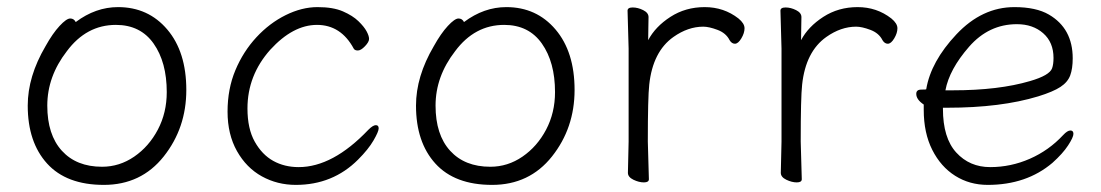

<svg xmlns="http://www.w3.org/2000/svg" viewBox="-20 -504 3097 540"><path d="M193 -442Q249 -484 312 -484Q397 -484 450.5 -421Q504 -358 504 -251Q504 -144 440.5 -64Q377 16 272 16Q167 16 112.5 -44Q58 -104 58 -207Q58 -289 108 -374Q128 -410 147.5 -431Q167 -452 177.5 -452Q188 -452 193 -442ZM267 -35Q316 -35 357.5 -63.5Q399 -92 424 -139.5Q449 -187 449 -245Q449 -329 412 -381.5Q375 -434 306 -434Q223 -434 168 -360Q113 -289 113 -207Q113 -125 154 -80Q195 -35 267 -35Z M1037 -152Q1045 -152 1045 -143Q1045 -134 1030.5 -109Q1016 -84 987 -55Q916 16 812 16Q760 16 716.5 -8Q673 -32 646.5 -79Q620 -126 620 -190Q620 -254 642 -306.5Q664 -359 701 -399Q738 -439 783.5 -461.5Q829 -484 873 -484Q917 -484 944.5 -472Q972 -460 988 -444.5Q1004 -429 1011 -416Q1018 -403 1018 -394.5Q1018 -386 1006.5 -374Q995 -362 986.5 -362Q978 -362 975 -367Q939 -434 871.5 -434Q804 -434 740 -364Q676 -292 676 -199Q676 -142 696.5 -105.5Q717 -69 748.5 -51.5Q780 -34 820 -34Q916 -34 1016 -139Q1029 -152 1037 -152Z M1285 -442Q1341 -484 1404 -484Q1489 -484 1542.5 -421Q1596 -358 1596 -251Q1596 -144 1532.5 -64Q1469 16 1364 16Q1259 16 1204.5 -44Q1150 -104 1150 -207Q1150 -289 1200 -374Q1220 -410 1239.5 -431Q1259 -452 1269.5 -452Q1280 -452 1285 -442ZM1359 -35Q1408 -35 1449.5 -63.5Q1491 -92 1516 -139.5Q1541 -187 1541 -245Q1541 -329 1504 -381.5Q1467 -434 1398 -434Q1315 -434 1260 -360Q1205 -289 1205 -207Q1205 -125 1246 -80Q1287 -35 1359 -35Z M1746 -18 1748 -106V-367L1745 -474Q1745 -483 1759.5 -483Q1774 -483 1789 -475.5Q1804 -468 1804 -456Q1804 -444 1803.5 -426.5Q1803 -409 1803 -391Q1823 -429 1865.5 -456.5Q1908 -484 1962 -484Q2016 -484 2057 -452Q2074 -438 2074 -424.5Q2074 -411 2065 -396Q2056 -381 2047 -381Q2038 -381 2032 -391Q2022 -411 1998 -420Q1974 -429 1958 -429Q1915 -429 1874 -400Q1816 -359 1806 -266Q1802 -230 1802 -106L1805 0Q1805 9 1791 9Q1777 9 1761.5 1.5Q1746 -6 1746 -18Z M2176 -18 2178 -106V-367L2175 -474Q2175 -483 2189.5 -483Q2204 -483 2219 -475.5Q2234 -468 2234 -456Q2234 -444 2233.5 -426.5Q2233 -409 2233 -391Q2253 -429 2295.5 -456.5Q2338 -484 2392 -484Q2446 -484 2487 -452Q2504 -438 2504 -424.5Q2504 -411 2495 -396Q2486 -381 2477 -381Q2468 -381 2462 -391Q2452 -411 2428 -420Q2404 -429 2388 -429Q2345 -429 2304 -400Q2246 -359 2236 -266Q2232 -230 2232 -106L2235 0Q2235 9 2221 9Q2207 9 2191.5 1.5Q2176 -6 2176 -18Z M2632 -201V-198Q2632 -116 2669.5 -75Q2707 -34 2765 -34Q2823 -34 2876.5 -57.5Q2930 -81 2970 -124Q2982 -137 2990.5 -137Q2999 -137 2999 -127.5Q2999 -118 2984 -95Q2969 -72 2940 -46Q2867 16 2758 16Q2707 16 2666.5 -9.5Q2626 -35 2602 -82.5Q2578 -130 2578 -195V-210Q2557 -224 2557 -240Q2557 -252 2571 -252Q2585 -252 2585 -253Q2598 -331 2670 -407.5Q2742 -484 2833 -484Q2894 -484 2930 -463Q2997 -424 2997 -340Q2997 -311 2990 -292Q2983 -273 2962.5 -259.5Q2942 -246 2900 -233Q2795 -201 2644 -201ZM2660 -250Q2789 -250 2877 -276Q2932 -292 2939 -312Q2943 -323 2943 -341Q2943 -385 2914 -410.5Q2885 -436 2840 -436Q2761 -436 2705.5 -372.5Q2650 -309 2639 -250Z"/></svg>

Font: LXGW WenKai Light
Style: Regular
Weight: 300
Designer: LXGW / Fontworks Inc.
Foundry: LXGW / Fontworks Inc.
Version: Version 1.501; October 10, 2024